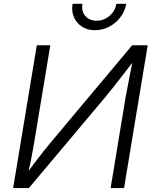

<svg xmlns="http://www.w3.org/2000/svg" viewBox="-20 -958 789 978"><path d="M611.8 0H543.5L619.6 -461.4Q623.5 -482.4 629.4 -512.9Q635.3 -543.5 642.8 -582.5Q650.4 -621.6 659.7 -667.5L672.4 -662.6Q635.7 -614.7 607.7 -578.4Q579.6 -542 556.9 -513.4Q534.2 -484.9 513.2 -459.5L127 0H46.9L167.5 -727.5H236.3L155.8 -242.7Q151.9 -218.8 146.5 -189Q141.1 -159.2 134.3 -126.2Q127.4 -93.3 119.6 -59.6L108.9 -64Q132.8 -97.7 156.5 -128.9Q180.2 -160.2 201.4 -186.8Q222.7 -213.4 239.3 -233.4L653.3 -727.5H732.4ZM463.9 -804.2Q425.3 -804.2 397.5 -822.3Q369.6 -840.3 356.4 -870.8Q343.3 -901.4 349.6 -938.5H399.9Q393.6 -901.4 414.3 -877Q435.1 -852.5 472.2 -852.5Q496.6 -852.5 518.1 -863.8Q539.6 -875 554.2 -894.5Q568.8 -914.1 572.8 -938.5H623Q616.7 -901.4 593.5 -870.6Q570.3 -839.8 536.4 -822Q502.4 -804.2 463.9 -804.2Z"/></svg>

Font: Inter 18pt Light
Style: Italic
Weight: 300
Italic angle: -9.3988°
Designer: Rasmus Andersson
Foundry: rsms
Version: Version 4.001;git-66647c0bb